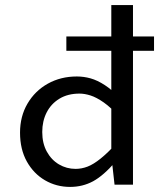

<svg xmlns="http://www.w3.org/2000/svg" viewBox="-20 -730 654 759"><path d="M242.3 -529.1V-585.8H588.9V-529.1ZM432.8 0 421.6 -100H420V-710H505.7V0ZM257.2 8.9Q202.9 8.9 157.9 -17.3Q112.9 -43.5 86 -91.7Q59.2 -139.9 59.2 -205.5Q59.2 -270.1 88.7 -320.4Q118.1 -370.7 169 -399.2Q220 -427.7 283.8 -427.7Q311.2 -427.7 338 -420.2Q364.9 -412.7 394.4 -393.5Q424 -374.3 457.7 -338.9L454 -266Q418.6 -305.1 390 -325.1Q361.3 -345.1 337.9 -352.6Q314.5 -360 294.4 -360Q248.3 -360 215.2 -340Q182 -319.9 164.5 -285.6Q147 -251.2 147 -208.2Q147 -163.4 165.1 -130.6Q183.1 -97.8 213.2 -80.1Q243.3 -62.4 278.8 -62.4Q302.7 -62.4 326.2 -71.4Q349.6 -80.4 378.1 -103.4Q406.7 -126.3 444.6 -167.9L437.2 -91.4Q389.5 -36 348.1 -13.5Q306.6 8.9 257.2 8.9Z"/></svg>

Font: Intel One Mono Light
Style: Regular
Weight: 300
Monospace: yes
Designer: Fred Shallcrass
Foundry: Frere-Jones Type LLC
Version: Version 1.004